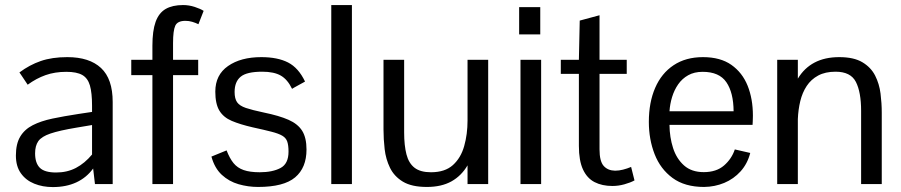

<svg xmlns="http://www.w3.org/2000/svg" viewBox="-20 -740 3624 772"><path d="M192.4 12.2Q151.4 12.2 117.7 -1.5Q84 -15.1 64 -43.2Q43.9 -71.3 43.9 -114.7Q43.9 -161.6 61.3 -190.7Q78.6 -219.7 111.6 -236.6Q144.5 -253.4 190.9 -263.2Q237.3 -272.9 294.9 -281.7L350.1 -290V-314.9Q350.1 -366.7 341.6 -396.2Q333 -425.8 310.8 -438.5Q288.6 -451.2 246.6 -451.2Q200.7 -451.2 163.3 -438Q126 -424.8 91.3 -399.4Q91.3 -399.4 86.2 -407Q81.1 -414.6 74.7 -424.3Q68.4 -434.1 63.2 -441.4Q58.1 -448.7 58.1 -448.7Q98.6 -479 143.8 -494.6Q189 -510.3 250.5 -510.3Q339.4 -510.3 386.2 -466.6Q433.1 -422.9 433.1 -330.1V0H361.8L354.5 -62.5Q328.1 -25.9 287.1 -6.8Q246.1 12.2 192.4 12.2ZM205.6 -46.4Q250 -46.4 285.4 -64.9Q320.8 -83.5 350.1 -118.7V-237.3L286.6 -226.6Q218.8 -215.3 182.9 -203.1Q147 -190.9 134 -172.4Q121.1 -153.8 121.1 -123.5Q121.1 -84.5 140.1 -65.4Q159.2 -46.4 205.6 -46.4Z M592.8 0V-438H507.8V-499.5H592.8V-556.2Q592.8 -616.2 605.7 -652.1Q618.7 -688 646 -703.9Q673.3 -719.7 716.3 -719.7Q739.7 -719.7 762.9 -712.2Q786.1 -704.6 798.8 -696.3L777.8 -642.6Q766.1 -648.4 752.9 -652.3Q739.7 -656.2 725.6 -656.2Q693.8 -656.2 684.8 -636.7Q675.8 -617.2 675.8 -566.4V-499.5H776.9V-438H675.8V0Z M1017.6 11.7Q977.5 11.7 939.2 0.7Q900.9 -10.3 871.8 -37.1Q842.8 -64 830.1 -110.4L891.1 -135.3Q903.3 -103.5 918.9 -84.2Q934.6 -64.9 959.7 -56.2Q984.9 -47.4 1024.4 -47.4Q1075.7 -47.4 1107.9 -64.5Q1140.1 -81.5 1140.1 -130.4Q1140.1 -155.8 1135 -170.7Q1129.9 -185.5 1115 -194.3Q1100.1 -203.1 1071.5 -210.4Q1043 -217.8 996.1 -228Q945.3 -239.7 911.9 -253.9Q878.4 -268.1 862.1 -295.2Q845.7 -322.3 845.7 -371.6Q845.7 -439 897 -474.6Q948.2 -510.3 1030.8 -510.3Q1096.2 -510.3 1138.2 -488.8Q1180.2 -467.3 1206.5 -412.1Q1206.5 -412.1 1198.7 -407.7Q1190.9 -403.3 1180.4 -397.7Q1169.9 -392.1 1162.1 -387.5Q1154.3 -382.8 1154.3 -382.8Q1136.2 -420.4 1109.1 -436Q1082 -451.7 1034.2 -451.7Q972.2 -451.7 947.8 -431.6Q923.3 -411.6 923.3 -370.1Q923.3 -343.3 933.3 -328.9Q943.4 -314.5 968.8 -305.9Q994.1 -297.4 1040.5 -287.6Q1102.5 -274.9 1140.1 -258.3Q1177.7 -241.7 1195.1 -213.9Q1212.4 -186 1212.4 -138.7Q1212.4 -65.4 1166.7 -26.9Q1121.1 11.7 1017.6 11.7Z M1312 0V-719.7H1395V0Z M1696.3 11.7Q1635.3 11.7 1600.1 -9.5Q1564.9 -30.8 1548.1 -65.4Q1531.2 -100.1 1526.6 -140.4Q1522 -180.7 1522 -218.8V-499.5H1605V-207.5Q1605 -155.3 1614.3 -119.4Q1623.5 -83.5 1647 -65.4Q1670.4 -47.4 1712.9 -47.4Q1769 -47.4 1801 -76.2Q1833 -105 1846.4 -152.6Q1859.9 -200.2 1859.9 -255.4V-499.5H1942.9V0H1859.9V-75.2Q1835.4 -33.2 1795.2 -10.7Q1754.9 11.7 1696.3 11.7Z M2072.8 0V-499.5H2155.8V0ZM2067.4 -601.6V-711.4H2152.3V-601.6Z M2442.4 7.8Q2400.9 7.8 2370.6 -7.8Q2340.3 -23.4 2324 -58.8Q2307.6 -94.2 2307.6 -153.3V-442.9H2234.9V-499.5H2307.6L2311 -657.2L2390.6 -678.7V-499.5H2500V-442.9H2390.6V-139.2Q2390.6 -91.8 2407.2 -73Q2423.8 -54.2 2453.1 -53.7Q2468.8 -53.7 2485.1 -57.9Q2501.5 -62 2517.6 -68.8L2531.2 -14.6Q2514.2 -5.4 2490.2 1.2Q2466.3 7.8 2442.4 7.8Z M2811 11.7Q2733.4 11.7 2684.3 -24.4Q2635.3 -60.5 2612.1 -120.1Q2588.9 -179.7 2588.9 -250Q2588.9 -328.1 2614.3 -386.7Q2639.6 -445.3 2688.5 -477.8Q2737.3 -510.3 2806.6 -510.3Q2876.5 -510.3 2920.7 -479.2Q2964.8 -448.2 2986.1 -395.3Q3007.3 -342.3 3007.3 -275.4Q3007.3 -273.4 3007.1 -265.9Q3006.8 -258.3 3006.6 -250.2Q3006.3 -242.2 3005.9 -237.8H2671.9Q2672.4 -188 2686.3 -144.8Q2700.2 -101.6 2730.5 -74.7Q2760.7 -47.9 2809.6 -47.9Q2860.4 -47.9 2891.1 -74.5Q2921.9 -101.1 2934.6 -139.2L2996.6 -125Q2985.4 -81.5 2957.8 -51Q2930.2 -20.5 2892.1 -4.6Q2854 11.2 2811 11.7ZM2671.9 -292.5H2929.7Q2929.2 -367.7 2900.6 -409.4Q2872.1 -451.2 2805.2 -451.2Q2771.5 -451.2 2747.1 -437.5Q2722.7 -423.8 2706.8 -400.9Q2690.9 -377.9 2682.4 -349.9Q2673.8 -321.8 2671.9 -292.5Z M3105 0V-499.5H3188V-423.8Q3213.4 -466.3 3254.9 -488.3Q3296.4 -510.3 3354.5 -510.3Q3413.1 -510.3 3447.5 -489.7Q3481.9 -469.2 3498.8 -436Q3515.6 -402.8 3520.5 -363.8Q3525.4 -324.7 3525.4 -287.1V0H3442.4V-293.9Q3442.4 -369.6 3421.4 -410.6Q3400.4 -451.7 3339.8 -451.7Q3298.3 -451.7 3269.8 -436.3Q3241.2 -420.9 3223.6 -394.3Q3206.1 -367.7 3197.8 -333.5Q3189.5 -299.3 3188 -261.2V0Z"/></svg>

Font: Pontano Sans
Style: Regular
Weight: 400
Designer: Vernon Adams
Foundry: Vernon Adams
Version: Version 2.001